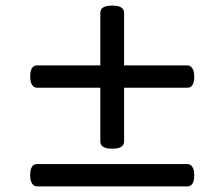

<svg xmlns="http://www.w3.org/2000/svg" viewBox="-20 -750 803 687"><path d="M381 -218Q360 -218 349.5 -224.5Q339 -231 339 -244V-704Q339 -717 349.5 -723.5Q360 -730 381 -730Q403 -730 413.5 -723.5Q424 -717 424 -704V-244Q424 -231 413.5 -224.5Q403 -218 381 -218ZM113 -83Q102 -83 95 -93Q88 -103 88 -123Q88 -163 113 -163H650Q661 -163 668 -153Q675 -143 675 -123Q675 -83 650 -83ZM113 -436Q102 -436 95 -446Q88 -456 88 -476Q88 -516 113 -516H650Q661 -516 668 -506Q675 -496 675 -476Q675 -436 650 -436Z"/></svg>

Font: Playwrite GB S
Style: Regular
Weight: 400
Designer: Veronika Burian, José Scaglione
Foundry: TypeTogether
Version: Version 1.000